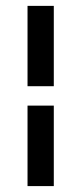

<svg xmlns="http://www.w3.org/2000/svg" viewBox="-20 -690 279 657"><path d="M74.2 -395V-669.9H164.1V-395ZM74.2 -53.2V-328.6H164.1V-53.2Z"/></svg>

Font: Elstob 18pt SemiBold
Style: Regular
Weight: 600
Designer: Peter S. Baker
Version: Version 1.015